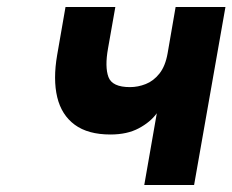

<svg xmlns="http://www.w3.org/2000/svg" viewBox="-20 -531 667 551"><path d="M394 0 430 -206Q411.5 -180.5 378.2 -162.8Q345 -145 297 -145Q232.5 -145 194.5 -173Q156.5 -201 144.2 -252.2Q132 -303.5 144 -373L168 -511H311L290 -392Q280.5 -339 291.2 -310Q302 -281 353 -281Q376 -281 398.2 -289.8Q420.5 -298.5 437.5 -319.8Q454.5 -341 461 -378L484 -511H627L537 0Z"/></svg>

Font: Overpass Black
Style: Italic
Weight: 900
Italic angle: -10°
Designer: Delve Withrington, Dave Bailey, Thomas Jockin
Foundry: Delve Fonts LLC
Version: Version 4.000